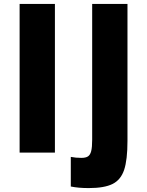

<svg xmlns="http://www.w3.org/2000/svg" viewBox="-20 -778 750 979"><path d="M80 0ZM80 -758H260V0H80ZM341 173V22Q366 27 395 27Q417 27 428.5 19.5Q440 12 445 -7.5Q450 -27 450 -66V-758H630V-60Q630 37 613 88Q596 139 554 160Q512 181 432 181Q380 181 341 173Z"/></svg>

Font: Biryani Black
Style: Regular
Weight: 900
Designer: Dan Reynolds and Mathieu Reguer
Foundry: Dan Reynolds and Mathieu Reguer
Version: Version 1.004; ttfautohint (v1.1) -l 5 -r 5 -G 72 -x 0 -D la